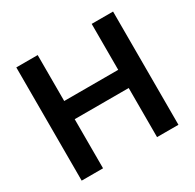

<svg xmlns="http://www.w3.org/2000/svg" viewBox="-156 -883 1064 1050"><g transform="rotate(-30 376.5 -357.5)"><path d="M547 0V-715H682V0ZM206 0H71V-715H206ZM196 -310.1V-424.9H557V-310.1Z"/></g></svg>

Font: Wix Madefor Display
Style: Regular
Weight: 400
Designer: Dalton Maag Ltd
Foundry: Dalton Maag Ltd
Version: Version 3.100